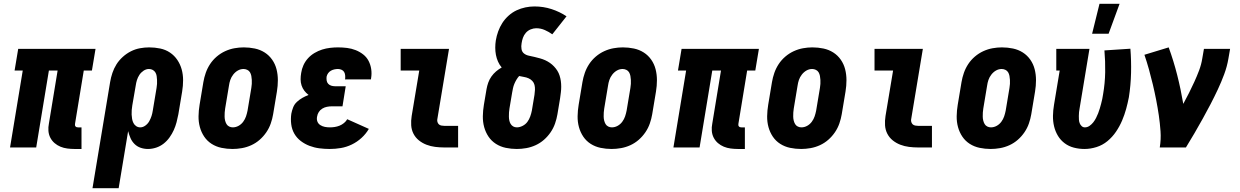

<svg xmlns="http://www.w3.org/2000/svg" viewBox="-20 -778 6540 1013"><path d="M373 8Q354 8 335 5.5Q316 3 299 -4Q282 -11 268 -23Q254 -35 245.5 -51.5Q237 -68 235.5 -87.5Q234 -107 238 -126L284 -406H238L171 0H33L100 -406H57L76 -520H484L465 -406H422L376 -126Q375 -122 375.5 -118Q376 -114 378.5 -111Q381 -108 384.5 -107Q388 -106 392 -106H410V8Z M468 215 561 -345Q565 -369 573 -393Q581 -417 594.5 -438.5Q608 -460 628 -478Q648 -496 671 -507.5Q694 -519 718.5 -523.5Q743 -528 767 -528Q797 -528 825.5 -522Q854 -516 877 -500.5Q900 -485 915.5 -462Q931 -439 938.5 -412Q946 -385 946 -355Q946 -325 941 -295L921 -175Q917 -154 911.5 -133Q906 -112 897 -92Q888 -72 874.5 -53Q861 -34 843 -20Q825 -6 803.5 1Q782 8 761 8Q740 8 721.5 1.5Q703 -5 689.5 -18.5Q676 -32 668.5 -49.5Q661 -67 656 -86L606 215ZM720 -106Q734 -106 747 -115.5Q760 -125 767.5 -138.5Q775 -152 779.5 -166Q784 -180 786 -194L806 -314Q808 -325 808.5 -335.5Q809 -346 808.5 -356.5Q808 -367 806.5 -377Q805 -387 800 -395.5Q795 -404 786 -409Q777 -414 766 -414Q751 -414 737.5 -405Q724 -396 715.5 -383Q707 -370 702.5 -355.5Q698 -341 696 -326L678 -222Q676 -210 675 -197.5Q674 -185 674.5 -173.5Q675 -162 677 -150.5Q679 -139 684 -129Q689 -119 698.5 -112.5Q708 -106 720 -106Z M1207 8Q1177 8 1148.5 2Q1120 -4 1096.5 -19Q1073 -34 1057.5 -57Q1042 -80 1034.5 -107.5Q1027 -135 1027.5 -165Q1028 -195 1033 -225L1053 -345Q1057 -369 1065.5 -393.5Q1074 -418 1088.5 -440Q1103 -462 1123.5 -479.5Q1144 -497 1168 -508Q1192 -519 1217 -523.5Q1242 -528 1266 -528Q1296 -528 1324.5 -522Q1353 -516 1376.5 -501Q1400 -486 1416 -463Q1432 -440 1439 -412.5Q1446 -385 1446 -355Q1446 -325 1441 -295L1421 -175Q1417 -151 1408.5 -126.5Q1400 -102 1385 -80Q1370 -58 1350 -40.5Q1330 -23 1306 -12Q1282 -1 1256.5 3.5Q1231 8 1207 8ZM1208 -106Q1224 -106 1238.5 -114Q1253 -122 1263 -135.5Q1273 -149 1278 -164Q1283 -179 1286 -194L1306 -314Q1308 -325 1308.5 -335.5Q1309 -346 1308.5 -356.5Q1308 -367 1306 -377.5Q1304 -388 1299 -396.5Q1294 -405 1284.5 -409.5Q1275 -414 1265 -414Q1249 -414 1235 -406Q1221 -398 1210.5 -384.5Q1200 -371 1195 -356Q1190 -341 1188 -326L1168 -206Q1166 -195 1165.5 -184.5Q1165 -174 1165 -163.5Q1165 -153 1167.5 -142.5Q1170 -132 1175 -123.5Q1180 -115 1189 -110.5Q1198 -106 1208 -106Z M1720 8Q1692 8 1665 4.5Q1638 1 1613 -8.5Q1588 -18 1567 -34Q1546 -50 1533 -72.5Q1520 -95 1516.5 -122.5Q1513 -150 1517 -178Q1520 -194 1526.5 -211Q1533 -228 1546.5 -240.5Q1560 -253 1576 -262Q1592 -271 1608 -277Q1595 -287 1585.5 -299.5Q1576 -312 1571 -327.5Q1566 -343 1566 -359.5Q1566 -376 1569 -393Q1572 -414 1581 -434Q1590 -454 1605 -470.5Q1620 -487 1639.5 -498.5Q1659 -510 1679.5 -516.5Q1700 -523 1721.5 -525.5Q1743 -528 1763 -528Q1788 -528 1811.5 -525Q1835 -522 1856.5 -513.5Q1878 -505 1896 -491Q1914 -477 1924.5 -457Q1935 -437 1938.5 -413.5Q1942 -390 1938 -366L1937 -359H1800L1801 -362Q1802 -371 1801 -381Q1800 -391 1795.5 -398.5Q1791 -406 1782 -410Q1773 -414 1763 -414Q1754 -414 1744.5 -412Q1735 -410 1726 -405Q1717 -400 1711 -391.5Q1705 -383 1703 -373Q1702 -363 1703.5 -353Q1705 -343 1711.5 -336Q1718 -329 1727.5 -326Q1737 -323 1747 -323H1804L1787 -217H1730Q1718 -217 1705 -214.5Q1692 -212 1680.5 -205Q1669 -198 1662 -187Q1655 -176 1653 -163Q1650 -149 1654.5 -137Q1659 -125 1670 -118Q1681 -111 1694 -108.5Q1707 -106 1721 -106Q1733 -106 1746 -108Q1759 -110 1771.5 -115Q1784 -120 1795 -129Q1806 -138 1812 -149L1926 -98Q1911 -72 1887.5 -50.5Q1864 -29 1836 -15.5Q1808 -2 1778.5 3Q1749 8 1720 8Z M2324 0Q2300 0 2276 -3Q2252 -6 2230 -14.5Q2208 -23 2190 -37.5Q2172 -52 2161.5 -72.5Q2151 -93 2149.5 -117Q2148 -141 2152 -166L2192 -406H2094V-520H2349L2287 -147Q2286 -140 2288.5 -133Q2291 -126 2296 -121.5Q2301 -117 2309 -115.5Q2317 -114 2324 -114H2397V0Z M2707 8Q2677 8 2648.5 2Q2620 -4 2596.5 -19Q2573 -34 2557.5 -57Q2542 -80 2534.5 -107.5Q2527 -135 2527.5 -165Q2528 -195 2533 -225L2547 -308Q2550 -325 2556 -342Q2562 -359 2572.5 -374Q2583 -389 2597 -401Q2611 -413 2627 -422Q2615 -436 2607.5 -453Q2600 -470 2596.5 -488.5Q2593 -507 2593 -526.5Q2593 -546 2596 -565Q2600 -589 2608.5 -612.5Q2617 -636 2630.5 -657Q2644 -678 2663.5 -695.5Q2683 -713 2705.5 -723.5Q2728 -734 2752 -739Q2776 -744 2800 -744Q2847 -744 2890 -730Q2933 -716 2969 -692L2894 -597Q2876 -610 2854.5 -619.5Q2833 -629 2809 -629Q2795 -629 2780 -623Q2765 -617 2754.5 -605Q2744 -593 2739 -578.5Q2734 -564 2732 -550Q2729 -534 2731.5 -519Q2734 -504 2745 -495.5Q2756 -487 2771 -484Q2786 -481 2800.5 -477.5Q2815 -474 2829.5 -470Q2844 -466 2857 -460Q2870 -454 2881.5 -446Q2893 -438 2903 -427.5Q2913 -417 2920.5 -405Q2928 -393 2932.5 -379Q2937 -365 2939 -350.5Q2941 -336 2941 -320.5Q2941 -305 2939 -289.5Q2937 -274 2935 -259L2921 -175Q2917 -151 2908.5 -126.5Q2900 -102 2885 -80Q2870 -58 2850 -40.5Q2830 -23 2806 -12Q2782 -1 2756.5 3.5Q2731 8 2707 8ZM2707 -106Q2722 -106 2737.5 -114Q2753 -122 2762.5 -135Q2772 -148 2777.5 -163.5Q2783 -179 2786 -194L2800 -278Q2802 -291 2802.5 -304.5Q2803 -318 2800 -330Q2797 -342 2788.5 -351Q2780 -360 2768.5 -365Q2757 -370 2744.5 -372Q2732 -374 2719 -377Q2711 -368 2704.5 -357Q2698 -346 2693.5 -335Q2689 -324 2686.5 -312.5Q2684 -301 2682 -289L2668 -206Q2666 -195 2665.5 -184.5Q2665 -174 2665 -163.5Q2665 -153 2667 -143Q2669 -133 2674 -124.5Q2679 -116 2687.5 -111Q2696 -106 2707 -106Z M3207 8Q3177 8 3148.5 2Q3120 -4 3096.5 -19Q3073 -34 3057.5 -57Q3042 -80 3034.5 -107.5Q3027 -135 3027.5 -165Q3028 -195 3033 -225L3053 -345Q3057 -369 3065.5 -393.5Q3074 -418 3088.5 -440Q3103 -462 3123.5 -479.5Q3144 -497 3168 -508Q3192 -519 3217 -523.5Q3242 -528 3266 -528Q3296 -528 3324.5 -522Q3353 -516 3376.5 -501Q3400 -486 3416 -463Q3432 -440 3439 -412.5Q3446 -385 3446 -355Q3446 -325 3441 -295L3421 -175Q3417 -151 3408.5 -126.5Q3400 -102 3385 -80Q3370 -58 3350 -40.5Q3330 -23 3306 -12Q3282 -1 3256.5 3.5Q3231 8 3207 8ZM3208 -106Q3224 -106 3238.5 -114Q3253 -122 3263 -135.5Q3273 -149 3278 -164Q3283 -179 3286 -194L3306 -314Q3308 -325 3308.5 -335.5Q3309 -346 3308.5 -356.5Q3308 -367 3306 -377.5Q3304 -388 3299 -396.5Q3294 -405 3284.5 -409.5Q3275 -414 3265 -414Q3249 -414 3235 -406Q3221 -398 3210.5 -384.5Q3200 -371 3195 -356Q3190 -341 3188 -326L3168 -206Q3166 -195 3165.5 -184.5Q3165 -174 3165 -163.5Q3165 -153 3167.5 -142.5Q3170 -132 3175 -123.5Q3180 -115 3189 -110.5Q3198 -106 3208 -106Z M3873 8Q3854 8 3835 5.5Q3816 3 3799 -4Q3782 -11 3768 -23Q3754 -35 3745.5 -51.5Q3737 -68 3735.5 -87.5Q3734 -107 3738 -126L3784 -406H3738L3671 0H3533L3600 -406H3557L3576 -520H3984L3965 -406H3922L3876 -126Q3875 -122 3875.5 -118Q3876 -114 3878.5 -111Q3881 -108 3884.5 -107Q3888 -106 3892 -106H3910V8Z M4207 8Q4177 8 4148.5 2Q4120 -4 4096.5 -19Q4073 -34 4057.5 -57Q4042 -80 4034.5 -107.5Q4027 -135 4027.5 -165Q4028 -195 4033 -225L4053 -345Q4057 -369 4065.5 -393.5Q4074 -418 4088.5 -440Q4103 -462 4123.5 -479.5Q4144 -497 4168 -508Q4192 -519 4217 -523.5Q4242 -528 4266 -528Q4296 -528 4324.5 -522Q4353 -516 4376.5 -501Q4400 -486 4416 -463Q4432 -440 4439 -412.5Q4446 -385 4446 -355Q4446 -325 4441 -295L4421 -175Q4417 -151 4408.5 -126.5Q4400 -102 4385 -80Q4370 -58 4350 -40.5Q4330 -23 4306 -12Q4282 -1 4256.5 3.5Q4231 8 4207 8ZM4208 -106Q4224 -106 4238.5 -114Q4253 -122 4263 -135.5Q4273 -149 4278 -164Q4283 -179 4286 -194L4306 -314Q4308 -325 4308.5 -335.5Q4309 -346 4308.5 -356.5Q4308 -367 4306 -377.5Q4304 -388 4299 -396.5Q4294 -405 4284.5 -409.5Q4275 -414 4265 -414Q4249 -414 4235 -406Q4221 -398 4210.5 -384.5Q4200 -371 4195 -356Q4190 -341 4188 -326L4168 -206Q4166 -195 4165.5 -184.5Q4165 -174 4165 -163.5Q4165 -153 4167.5 -142.5Q4170 -132 4175 -123.5Q4180 -115 4189 -110.5Q4198 -106 4208 -106Z M4824 0Q4800 0 4776 -3Q4752 -6 4730 -14.5Q4708 -23 4690 -37.5Q4672 -52 4661.5 -72.5Q4651 -93 4649.5 -117Q4648 -141 4652 -166L4692 -406H4594V-520H4849L4787 -147Q4786 -140 4788.5 -133Q4791 -126 4796 -121.5Q4801 -117 4809 -115.5Q4817 -114 4824 -114H4897V0Z M5207 8Q5177 8 5148.5 2Q5120 -4 5096.5 -19Q5073 -34 5057.5 -57Q5042 -80 5034.5 -107.5Q5027 -135 5027.5 -165Q5028 -195 5033 -225L5053 -345Q5057 -369 5065.5 -393.5Q5074 -418 5088.5 -440Q5103 -462 5123.5 -479.5Q5144 -497 5168 -508Q5192 -519 5217 -523.5Q5242 -528 5266 -528Q5296 -528 5324.5 -522Q5353 -516 5376.5 -501Q5400 -486 5416 -463Q5432 -440 5439 -412.5Q5446 -385 5446 -355Q5446 -325 5441 -295L5421 -175Q5417 -151 5408.5 -126.5Q5400 -102 5385 -80Q5370 -58 5350 -40.5Q5330 -23 5306 -12Q5282 -1 5256.5 3.5Q5231 8 5207 8ZM5208 -106Q5224 -106 5238.5 -114Q5253 -122 5263 -135.5Q5273 -149 5278 -164Q5283 -179 5286 -194L5306 -314Q5308 -325 5308.5 -335.5Q5309 -346 5308.5 -356.5Q5308 -367 5306 -377.5Q5304 -388 5299 -396.5Q5294 -405 5284.5 -409.5Q5275 -414 5265 -414Q5249 -414 5235 -406Q5221 -398 5210.5 -384.5Q5200 -371 5195 -356Q5190 -341 5188 -326L5168 -206Q5166 -195 5165.5 -184.5Q5165 -174 5165 -163.5Q5165 -153 5167.5 -142.5Q5170 -132 5175 -123.5Q5180 -115 5189 -110.5Q5198 -106 5208 -106Z M5702 8Q5673 8 5646 1Q5619 -6 5597.5 -22Q5576 -38 5562 -61Q5548 -84 5541.5 -111Q5535 -138 5535.5 -167Q5536 -196 5541 -225L5571 -406H5553V-520H5728L5676 -206Q5674 -196 5673 -186Q5672 -176 5672 -166Q5672 -156 5672.5 -146.5Q5673 -137 5676.5 -128Q5680 -119 5687 -112.5Q5694 -106 5704 -106Q5717 -106 5728.5 -114Q5740 -122 5748.5 -133Q5757 -144 5763 -156Q5769 -168 5774 -180.5Q5779 -193 5782.5 -205.5Q5786 -218 5789.5 -230.5Q5793 -243 5795.5 -255.5Q5798 -268 5800 -281Q5810 -339 5811 -397Q5812 -455 5807 -512L5944 -521Q5949 -458 5947.5 -393.5Q5946 -329 5936 -265Q5930 -234 5921.5 -203Q5913 -172 5900 -141.5Q5887 -111 5868 -83Q5849 -55 5823 -33.5Q5797 -12 5765 -2Q5733 8 5702 8ZM5742 -600 5781 -758H5887L5829 -600Z M6099 0Q6106 -43 6103 -85.5Q6100 -128 6094 -169Q6088 -210 6080 -251Q6072 -292 6062.5 -332Q6053 -372 6042 -411.5Q6031 -451 6018 -489L6146 -528Q6172 -457 6191 -382Q6210 -307 6223 -230Q6239 -259 6253.5 -288Q6268 -317 6281.5 -346.5Q6295 -376 6306.5 -406.5Q6318 -437 6323 -468L6332 -520H6470L6461 -468Q6454 -427 6439 -386.5Q6424 -346 6405.5 -306.5Q6387 -267 6367 -228.5Q6347 -190 6325.5 -151.5Q6304 -113 6282 -75Q6260 -37 6237 0Z"/></svg>

Font: Iosevka Curly Slab Heavy
Style: Italic
Weight: 900
Italic angle: -9°
Monospace: yes
Designer: Belleve Invis
Foundry: Belleve Invis
Version: Version 22.1.2; ttfautohint (v1.8.4)